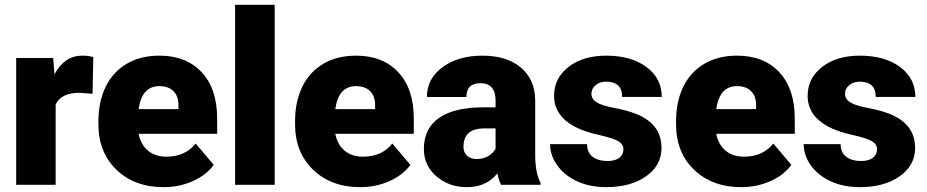

<svg xmlns="http://www.w3.org/2000/svg" viewBox="-20 -770 3864 800"><path d="M365.7 -379.4 311.5 -383.3Q233.9 -383.3 211.9 -334.5V0H47.4V-528.3H201.7L207 -460.4Q248.5 -538.1 322.8 -538.1Q349.1 -538.1 368.7 -532.2Z M662.1 9.8Q540.5 9.8 465.3 -62.7Q390.1 -135.3 390.1 -251.5V-265.1Q390.1 -346.2 420.2 -408.2Q450.2 -470.2 507.8 -504.2Q565.4 -538.1 644.5 -538.1Q755.9 -538.1 820.3 -469Q884.8 -399.9 884.8 -276.4V-212.4H557.6Q566.4 -168 596.2 -142.6Q626 -117.2 673.3 -117.2Q751.5 -117.2 795.4 -171.9L870.6 -83Q839.8 -40.5 783.4 -15.4Q727.1 9.8 662.1 9.8ZM643.6 -411.1Q571.3 -411.1 557.6 -315.4H723.6V-328.1Q724.6 -367.7 703.6 -389.4Q682.6 -411.1 643.6 -411.1Z M1124.5 0H959.5V-750H1124.5Z M1481.4 9.8Q1359.9 9.8 1284.7 -62.7Q1209.5 -135.3 1209.5 -251.5V-265.1Q1209.5 -346.2 1239.5 -408.2Q1269.5 -470.2 1327.1 -504.2Q1384.8 -538.1 1463.9 -538.1Q1575.2 -538.1 1639.6 -469Q1704.1 -399.9 1704.1 -276.4V-212.4H1377Q1385.7 -168 1415.5 -142.6Q1445.3 -117.2 1492.7 -117.2Q1570.8 -117.2 1614.7 -171.9L1689.9 -83Q1659.2 -40.5 1602.8 -15.4Q1546.4 9.8 1481.4 9.8ZM1462.9 -411.1Q1390.6 -411.1 1377 -315.4H1543V-328.1Q1543.9 -367.7 1522.9 -389.4Q1502 -411.1 1462.9 -411.1Z M2067.9 0Q2059.1 -16.1 2052.2 -47.4Q2006.8 9.8 1925.3 9.8Q1850.6 9.8 1798.3 -35.4Q1746.1 -80.6 1746.1 -148.9Q1746.1 -234.9 1809.6 -278.8Q1873 -322.8 1994.1 -322.8H2044.9V-350.6Q2044.9 -423.3 1981.9 -423.3Q1923.3 -423.3 1923.3 -365.7H1758.8Q1758.8 -442.4 1824 -490.2Q1889.2 -538.1 1990.2 -538.1Q2091.3 -538.1 2149.9 -488.8Q2208.5 -439.5 2210 -353.5V-119.6Q2210.9 -46.9 2232.4 -8.3V0ZM1964.8 -107.4Q1995.6 -107.4 2015.9 -120.6Q2036.1 -133.8 2044.9 -150.4V-234.9H1997.1Q1911.1 -234.9 1911.1 -157.7Q1911.1 -135.3 1926.3 -121.3Q1941.4 -107.4 1964.8 -107.4Z M2577.6 -148.4Q2577.6 -169.4 2555.7 -182.1Q2533.7 -194.8 2472.2 -208.5Q2410.6 -222.2 2370.6 -244.4Q2330.6 -266.6 2309.6 -298.3Q2288.6 -330.1 2288.6 -371.1Q2288.6 -443.8 2348.6 -491Q2408.7 -538.1 2505.9 -538.1Q2610.4 -538.1 2673.8 -490.7Q2737.3 -443.4 2737.3 -366.2H2572.3Q2572.3 -429.7 2505.4 -429.7Q2479.5 -429.7 2461.9 -415.3Q2444.3 -400.9 2444.3 -379.4Q2444.3 -357.4 2465.8 -343.8Q2487.3 -330.1 2534.4 -321.3Q2581.5 -312.5 2617.2 -300.3Q2736.3 -259.3 2736.3 -153.3Q2736.3 -81.1 2672.1 -35.6Q2607.9 9.8 2505.9 9.8Q2438 9.8 2384.8 -14.6Q2331.5 -39.1 2301.8 -81.1Q2272 -123 2272 -169.4H2425.8Q2426.8 -132.8 2450.2 -116Q2473.6 -99.1 2510.3 -99.1Q2543.9 -99.1 2560.8 -112.8Q2577.6 -126.5 2577.6 -148.4Z M3068.8 9.8Q2947.3 9.8 2872.1 -62.7Q2796.9 -135.3 2796.9 -251.5V-265.1Q2796.9 -346.2 2826.9 -408.2Q2856.9 -470.2 2914.6 -504.2Q2972.2 -538.1 3051.3 -538.1Q3162.6 -538.1 3227.1 -469Q3291.5 -399.9 3291.5 -276.4V-212.4H2964.4Q2973.1 -168 3002.9 -142.6Q3032.7 -117.2 3080.1 -117.2Q3158.2 -117.2 3202.1 -171.9L3277.3 -83Q3246.6 -40.5 3190.2 -15.4Q3133.8 9.8 3068.8 9.8ZM3050.3 -411.1Q2978 -411.1 2964.4 -315.4H3130.4V-328.1Q3131.3 -367.7 3110.4 -389.4Q3089.4 -411.1 3050.3 -411.1Z M3634.3 -148.4Q3634.3 -169.4 3612.3 -182.1Q3590.3 -194.8 3528.8 -208.5Q3467.3 -222.2 3427.2 -244.4Q3387.2 -266.6 3366.2 -298.3Q3345.2 -330.1 3345.2 -371.1Q3345.2 -443.8 3405.3 -491Q3465.3 -538.1 3562.5 -538.1Q3667 -538.1 3730.5 -490.7Q3793.9 -443.4 3793.9 -366.2H3628.9Q3628.9 -429.7 3562 -429.7Q3536.1 -429.7 3518.6 -415.3Q3501 -400.9 3501 -379.4Q3501 -357.4 3522.5 -343.8Q3543.9 -330.1 3591.1 -321.3Q3638.2 -312.5 3673.8 -300.3Q3793 -259.3 3793 -153.3Q3793 -81.1 3728.8 -35.6Q3664.6 9.8 3562.5 9.8Q3494.6 9.8 3441.4 -14.6Q3388.2 -39.1 3358.4 -81.1Q3328.6 -123 3328.6 -169.4H3482.4Q3483.4 -132.8 3506.8 -116Q3530.3 -99.1 3566.9 -99.1Q3600.6 -99.1 3617.4 -112.8Q3634.3 -126.5 3634.3 -148.4Z"/></svg>

Font: Vazir Black FD-UI
Style: Black-FD-UI
Weight: 900
Designer: Saber Rastikerdar
Foundry: Saber Rastikerdar
Version: Version 30.0.0